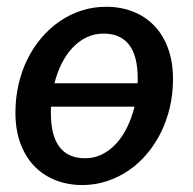

<svg xmlns="http://www.w3.org/2000/svg" viewBox="-20 -538 568 566"><path d="M223 7.5Q180 7.5 143.8 -6.8Q107.5 -21 81.2 -48.2Q55 -75.5 40.2 -115.2Q25.5 -155 25.5 -205.5Q25.5 -249.5 34.8 -289.5Q44 -329.5 61.2 -364.2Q78.5 -399 102.8 -427.2Q127 -455.5 156.8 -475.8Q186.5 -496 220.8 -507Q255 -518 292.5 -518Q336 -518 372.2 -503.8Q408.5 -489.5 434.8 -462.2Q461 -435 475.5 -395.2Q490 -355.5 490 -305Q490 -262 480.8 -222Q471.5 -182 454.2 -147.2Q437 -112.5 412.8 -84Q388.5 -55.5 358.8 -35.2Q329 -15 294.8 -3.8Q260.5 7.5 223 7.5ZM231 -71.5Q258 -71.5 281 -83Q304 -94.5 322.8 -115Q341.5 -135.5 355 -163.2Q368.5 -191 376.5 -223.5H130.5Q130 -219 130 -214.2Q130 -209.5 130 -205Q130 -71.5 231 -71.5ZM285 -439Q258.5 -439 235.5 -428Q212.5 -417 194 -397.5Q175.5 -378 162 -351Q148.5 -324 140.5 -292.5H385.5Q386 -295.5 386 -298.8Q386 -302 386 -305.5Q386 -374 360.2 -406.5Q334.5 -439 285 -439Z"/></svg>

Font: Lato Semibold
Style: Italic
Weight: 600
Italic angle: -7°
Designer: Lukasz Dziedzic
Foundry: tyPoland Lukasz Dziedzic
Version: Version 2.006; 2014-01-15